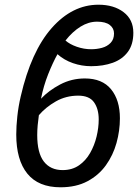

<svg xmlns="http://www.w3.org/2000/svg" viewBox="-20 -785 586 815"><path d="M237 10Q143 10 96 -48Q49 -106 49 -214Q49 -249 53.5 -291Q58 -333 68 -376Q112 -567 199.5 -666Q287 -765 398 -765Q463 -765 504.5 -733.5Q546 -702 546 -646Q546 -596 522.5 -564.5Q499 -533 458.5 -518.5Q418 -504 367 -504Q327 -504 289.5 -517Q252 -530 224 -555Q204 -519 184.5 -470Q165 -421 154 -366Q187 -401 235.5 -426.5Q284 -452 340 -452Q414 -452 451.5 -406Q489 -360 489 -283Q489 -230 474.5 -178Q460 -126 429.5 -83.5Q399 -41 351 -15.5Q303 10 237 10ZM367 -576Q391 -576 413 -582Q435 -588 449.5 -603Q464 -618 464 -643Q464 -665 446 -679Q428 -693 392 -693Q356 -693 322 -672Q288 -651 258 -613Q276 -597 306 -586.5Q336 -576 367 -576ZM246 -63Q286 -63 315 -83Q344 -103 362.5 -135.5Q381 -168 390 -205.5Q399 -243 399 -278Q399 -323 379 -351Q359 -379 312 -379Q260 -379 217 -354.5Q174 -330 145 -296Q142 -276 140 -254Q138 -232 138 -212Q138 -136 166 -99.5Q194 -63 246 -63Z"/></svg>

Font: Manna Sans
Style: Italic
Weight: 400
Italic angle: -12°
Designer: Monotype Design Team
Foundry: Monotype Imaging Inc.
Version: Version 2.001.1; ttfautohint (v1.8.2)